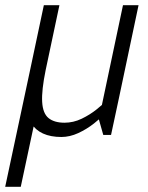

<svg xmlns="http://www.w3.org/2000/svg" viewBox="-41 -520 570 740"><path d="M75 -250H135Q119 -172 121.5 -127.5Q124 -83 146 -65Q168 -47 208 -47L196 8Q112 8 79 -45.5Q46 -99 65 -198ZM417 -140 340 -60 433 -500H493ZM135 -250H75L128 -500H188ZM340 -60 417 -140 387 0H357ZM387 -150 417 -140Q417 -140 404.5 -125Q392 -110 370.5 -88Q349 -66 321 -44Q293 -22 260.5 -7Q228 8 195 8L207 -47Q242 -47 274 -62.5Q306 -78 331.5 -98.5Q357 -119 372 -134.5Q387 -150 387 -150ZM75 -250H135L39 200H-21Z"/></svg>

Font: Epunda Slab Light
Style: Italic
Weight: 300
Italic angle: -12°
Designer: Simon Atzbach
Foundry: typofactur
Version: Version 1.102